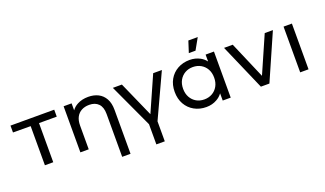

<svg xmlns="http://www.w3.org/2000/svg" viewBox="-85 -1306 3514 2075"><g transform="rotate(-20 1672.0 -268.5)"><path d="M221 0V-450L18 -451V-530H521V-450H317V0Z M912 -535Q977 -535 1026.5 -510Q1076 -485 1104.5 -434Q1133 -383 1133 -305V200H1037V-294Q1037 -371 999 -410.5Q961 -450 893 -450Q842 -450 804 -429.5Q766 -409 745.5 -370Q725 -331 725 -273V0H629V-530H721V-450Q746 -485 786 -506Q840 -535 912 -535Z M1430 200V-32L1197 -535H1301L1481 -129L1661 -535H1761L1527 -30V200Z M2097 -607 2139 -737H2247L2174 -607ZM2078 6Q2001 6 1940 -28Q1879 -62 1844.5 -123Q1810 -184 1810 -265Q1810 -346 1844.5 -406.5Q1879 -467 1940 -501Q2001 -535 2078 -535Q2144 -535 2199 -505Q2235 -485 2262 -451V-530H2358V0H2266V-83Q2239 -46 2200 -25Q2146 6 2078 6ZM2085 -79Q2136 -79 2176.5 -102Q2217 -125 2240.5 -167Q2264 -209 2264 -265Q2264 -322 2240.5 -363.5Q2217 -405 2176.5 -428Q2136 -451 2085 -451Q2034 -451 1994 -428Q1954 -405 1930.5 -363.5Q1907 -322 1907 -265Q1907 -209 1930.5 -167Q1954 -125 1994 -102Q2034 -79 2085 -79Z M2705 0 2474 -530H2574L2756 -106L2942 -530H3036L2803 0Z M3157 0V-526H3253V0Z"/></g></svg>

Font: Montserrat Z Med
Style: Regular
Weight: 500
Designer: Julieta Ulanovsky
Foundry: Julieta Ulanovsky
Version: Version 8.000